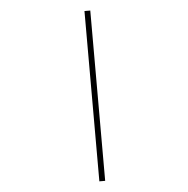

<svg xmlns="http://www.w3.org/2000/svg" viewBox="-65 -874 1129 1156"><g transform="rotate(-5 500.0 -296.5)"><path d="M488.3 218.8V-810.5H523.4V218.8Z"/></g></svg>

Font: GenEi Gothic M ExtraLight
Style: Regular
Weight: 200
Designer: o_tamon (Modified); [Source Han Sans]
Ryoko NISHIZUKA  (kana & ideographs); Paul D. Hunt (Latin, Greek & Cyrillic); Wenl
Version: Version 1.1a;Original Version 1.004